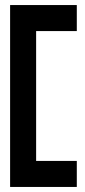

<svg xmlns="http://www.w3.org/2000/svg" viewBox="-20 -670 338 760"><path d="M284 70V-33H123V-547H284V-650H20V70Z"/></svg>

Font: Charger Pro
Style: BlkNar
Weight: 900
Designer: Jasper
Foundry: Cannot Into Space Fonts
Version: Version 1.09